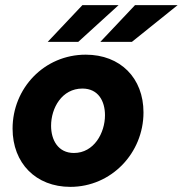

<svg xmlns="http://www.w3.org/2000/svg" viewBox="-20 -717 712 748"><path d="M254 11C414 11 539 -121 539 -279C539 -413 449 -504 314 -504C152 -504 29 -373 29 -216C29 -81 120 11 254 11ZM166 -554H285L442 -697H301ZM179 -227C179 -296 221 -372 301 -372C363 -372 389 -323 389 -268C389 -199 346 -121 268 -121C206 -121 179 -172 179 -227ZM371 -554H494L672 -697H506Z"/></svg>

Font: HK Grotesk Black
Style: Italic
Weight: 900
Italic angle: -16°
Designer: Alfredo Marco Pradil
Foundry: Hanken Design Co.
Version: Version 3.001;FEAKit 1.0